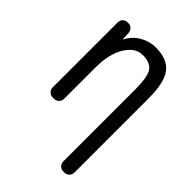

<svg xmlns="http://www.w3.org/2000/svg" viewBox="-220 -625 940 940"><g transform="rotate(45 250.0 -155.0)"><path d="M105.5 0Q90.8 0 80.6 -9.8Q70.3 -19.5 70.3 -35.2V-485.4Q70.3 -500 80.1 -509.8Q89.8 -519.5 105.5 -519.5H109.4Q124 -519.5 133.8 -509.8Q143.6 -500 144.5 -485.4L146.5 -446.3Q146.5 -445.3 147.5 -445.3Q149.4 -445.3 149.4 -446.3Q168 -484.4 206.5 -507.3Q245.1 -530.3 290 -530.3Q369.1 -530.3 404.8 -484.9Q440.4 -439.5 440.4 -330.1V184.6Q440.4 199.2 430.2 209.5Q419.9 219.7 405.3 219.7H398.4Q383.8 219.7 373.5 210Q363.3 200.2 363.3 184.6V-311.5Q363.3 -399.4 343.3 -429.2Q323.2 -459 269.5 -459Q219.7 -459 184.6 -402.8Q149.4 -346.7 149.4 -252V-35.2Q149.4 -20.5 139.2 -10.3Q128.9 0 114.3 0Z"/></g></svg>

Font: Rounded-L Mgen+ 2m regular
Style: Regular
Weight: 400
Designer: [Source Han Sans]
Ryoko NISHIZUKA  (kana & ideographs); Paul D. Hunt (Latin, Greek & Cyrillic); Wenlong ZHANG  (bopomofo
Version: Version 1.059.20150602